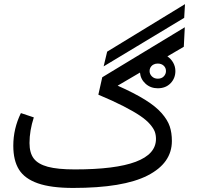

<svg xmlns="http://www.w3.org/2000/svg" viewBox="-20 -903 968 937"><path d="M882.8 -882.8 878.9 -815.9 485.8 -579.1 502.9 -650.9ZM460 -440.9 479 -525.9 881.8 -770 877 -674.8 796.9 -627.9Q814.5 -616.2 825.2 -597.2Q835.9 -578.1 835.9 -556.2Q835.9 -521 812.3 -496.6Q788.6 -472.2 750 -472.2Q714.8 -472.2 690.4 -494.4Q666 -516.6 663.1 -548.8L554.2 -484.9Q635.7 -448.7 688.2 -416Q740.7 -383.3 769.3 -350.3Q797.9 -317.4 808.3 -286.4Q818.8 -255.4 818.8 -214.8Q818.8 -106.9 700.2 -46.4Q581.5 14.2 336.9 14.2Q229.5 14.2 165 -8.3Q100.6 -30.8 72.8 -75.2Q44.9 -119.6 44.9 -191.9Q44.9 -275.4 82 -351.1L145 -330.1Q124 -265.1 124 -205.1Q124 -156.7 144.8 -129.4Q165.5 -102.1 213.4 -89.1Q261.2 -76.2 345.2 -76.2Q741.2 -76.2 741.2 -225.1Q741.2 -244.1 735.4 -260.3Q729.5 -276.4 712.2 -296.6Q694.8 -316.9 664.3 -337.6Q633.8 -358.4 582.5 -384.8Q531.2 -411.1 460 -440.9ZM750 -592.8Q738.8 -592.8 731 -588.9L724.1 -585Q710 -573.7 710 -556.2Q710 -541.5 721.2 -530.3Q732.4 -519 750 -519Q768.6 -519 779.3 -530.3Q790 -541.5 790 -556.2Q790 -572.3 778.8 -582.5Q767.6 -592.8 750 -592.8Z"/></svg>

Font: FiraGO
Style: Regular
Weight: 400
Designer: bBox Type
Foundry: bBox Type GmbH
Version: Version 1.001;PS 001.001;hotconv 1.0.88;makeotf.lib2.5.64775